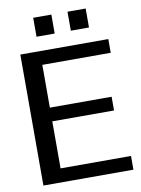

<svg xmlns="http://www.w3.org/2000/svg" viewBox="-90 -876 687 937"><g transform="rotate(-10 253.5 -407.5)"><path d="M494 0H48V-649H484V-581H145V-369H451V-301H145V-68H494ZM231 -721H141V-815H231ZM401 -721H311V-815H401Z"/></g></svg>

Font: Gamestation Display
Style: Regular
Weight: 400
Designer: Jonas Hecksher
Foundry: Jonas Hecksher, Playtypeª, e-types AS
Version: Version 1.003